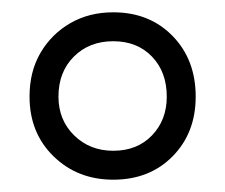

<svg xmlns="http://www.w3.org/2000/svg" viewBox="-20 -784 366 312"><path d="M164 -492Q106 -492 67 -530Q28 -568 28 -627Q28 -668 46 -698.5Q64 -729 94.5 -746.5Q125 -764 164 -764Q223 -764 260.5 -725.5Q298 -687 298 -627Q298 -568 260.5 -530Q223 -492 164 -492ZM164 -539Q203 -539 227 -564Q251 -589 251 -627Q251 -667 227 -692Q203 -717 164 -717Q125 -717 100 -692Q75 -667 75 -627Q75 -589 100.5 -564Q126 -539 164 -539Z"/></svg>

Font: Exo Thin Medium
Style: Regular
Weight: 500
Version: Version 2.000